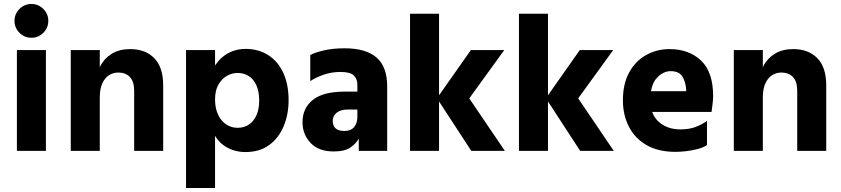

<svg xmlns="http://www.w3.org/2000/svg" viewBox="-20 -759 4232 966"><path d="M65 0V-507H211V0ZM53 -654Q53 -689 78 -714Q103 -739 138 -739Q173 -739 198 -714Q223 -689 223 -654Q223 -619 198 -594Q173 -569 138 -569Q103 -569 78 -594Q53 -619 53 -654Z M336 0V-507H482V0ZM655 0V-302Q655 -349 633.5 -371.5Q612 -394 575 -394Q550 -394 529 -381Q508 -368 495 -340Q482 -312 482 -268H465Q465 -275 465 -289.5Q465 -304 465 -319Q465 -334 465 -339Q465 -388 485 -427Q505 -466 543 -489Q581 -512 635 -512Q711 -512 756 -466.5Q801 -421 801 -329V0Z M916 187V-507H1062V187ZM1062 -259Q1062 -226 1070.5 -199.5Q1079 -173 1094.5 -154.5Q1110 -136 1130.5 -126Q1151 -116 1176 -116Q1208 -116 1232 -132Q1256 -148 1270 -178.5Q1284 -209 1284 -252Q1284 -300 1269.5 -331Q1255 -362 1230.5 -377Q1206 -392 1176 -392Q1148 -392 1122 -377.5Q1096 -363 1079 -333.5Q1062 -304 1062 -259ZM1021 -258Q1021 -324 1036 -372Q1051 -420 1078 -451Q1105 -482 1140 -497.5Q1175 -513 1215 -513Q1280 -513 1329 -482Q1378 -451 1405 -393Q1432 -335 1432 -255Q1432 -183 1407 -123.5Q1382 -64 1334 -29Q1286 6 1215 6Q1161 6 1117 -20Q1073 -46 1047 -104Q1021 -162 1021 -258Z M1778 -171V-333Q1778 -362 1760 -379.5Q1742 -397 1693 -397Q1649 -397 1609.5 -383.5Q1570 -370 1541 -351V-482Q1564 -495 1609.5 -505.5Q1655 -516 1714 -516Q1821 -516 1874.5 -469.5Q1928 -423 1928 -325V0H1785V-62Q1773 -38 1744 -17.5Q1715 3 1659 3Q1583 3 1542.5 -40Q1502 -83 1502 -144Q1502 -215 1554 -256.5Q1606 -298 1714 -298H1795V-208H1731Q1694 -208 1674 -192Q1654 -176 1654 -151Q1654 -126 1668.5 -113Q1683 -100 1713 -100Q1745 -100 1761.5 -119.5Q1778 -139 1778 -171Z M2178 -264 2349 -507H2517L2341 -264ZM2043 0V-690H2189V0ZM2351 0 2179 -264H2341L2520 0Z M2726 -264 2897 -507H3065L2889 -264ZM2591 0V-690H2737V0ZM2899 0 2727 -264H2889L3068 0Z M3206 -196V-300H3432Q3432 -303 3432 -306Q3432 -309 3432 -312Q3429 -349 3412.5 -375Q3396 -401 3354 -401Q3316 -401 3284 -366Q3252 -331 3252 -254Q3252 -184 3294.5 -146Q3337 -108 3403 -108Q3448 -108 3480.5 -120.5Q3513 -133 3537 -151V-29Q3519 -17 3491 -9.5Q3463 -2 3433.5 1.5Q3404 5 3378 5Q3292 5 3233 -29Q3174 -63 3144 -122Q3114 -181 3114 -254Q3114 -338 3146 -395.5Q3178 -453 3231.5 -482.5Q3285 -512 3348 -512Q3446 -512 3507 -454.5Q3568 -397 3568 -275Q3568 -259 3565 -235.5Q3562 -212 3560 -196Z M3672 0V-507H3818V0ZM3991 0V-302Q3991 -349 3969.5 -371.5Q3948 -394 3911 -394Q3886 -394 3865 -381Q3844 -368 3831 -340Q3818 -312 3818 -268H3801Q3801 -275 3801 -289.5Q3801 -304 3801 -319Q3801 -334 3801 -339Q3801 -388 3821 -427Q3841 -466 3879 -489Q3917 -512 3971 -512Q4047 -512 4092 -466.5Q4137 -421 4137 -329V0Z"/></svg>

Font: Hind Variable Light
Style: Regular
Weight: 300
Designer: Manushi Parikh, Satya Rajpurohit
Foundry: Indian Type Foundry
Version: Version 3.000